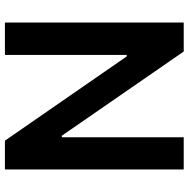

<svg xmlns="http://www.w3.org/2000/svg" viewBox="-13 -754 767 781"><g transform="rotate(90 370.5 -363.5)"><path d="M669.4 -727.3V0H552.2L209.5 -495.4H203.5V0H71.7V-727.3H189.6L532 -231.5H538.4V-727.3Z"/></g></svg>

Font: Inter Zeller Semi Bold
Style: Regular
Weight: 600
Designer: Rasmus Andersson; Joe Bland
Foundry: zeller
Version: Version 3.015;git-dec3a8cb1